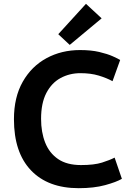

<svg xmlns="http://www.w3.org/2000/svg" viewBox="-20 -971 679 1005"><path d="M392 14Q231 14 142 -79.5Q53 -173 53 -347Q53 -462 99 -543Q145 -624 223.5 -666.5Q302 -709 399 -709Q457 -709 499.5 -699Q542 -689 570 -676.5Q598 -664 609 -657L569 -546Q538 -563 496.5 -575.5Q455 -588 401 -588Q344 -588 297 -562.5Q250 -537 222.5 -484Q195 -431 195 -349Q195 -279 216.5 -224.5Q238 -170 284 -138.5Q330 -107 404 -107Q473 -107 514 -120Q555 -133 580 -146L618 -35Q589 -18 530.5 -2Q472 14 392 14ZM345 -736 285 -792 430 -951 512 -875Z"/></svg>

Font: Ubuntu Sans
Style: Bold
Weight: 700
Designer: Dalton Maag Ltd
Foundry: Dalton Maag Ltd
Version: Version 1.006; ttfautohint (v1.8.4.7-5d5b)